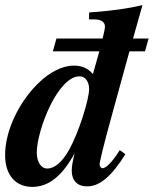

<svg xmlns="http://www.w3.org/2000/svg" viewBox="-41 -719 602 752"><path d="M271 -420C293 -420 308 -399 308 -371C308 -327 266 -197 230 -133C203 -84 173 -59 144 -59C119 -59 103 -86 103 -122C103 -164 124 -242 157 -308C186 -366 228 -421 271 -420ZM180 -568 166 -518H348L323 -429C301 -454 277 -462 248 -462C203 -462 153 -436 110 -394C37 -324 -21 -211 -21 -112C-21 -29 24 13 85 13C146 13 199 -24 251 -118C242 -79 240 -66 240 -50C240 -12 262 11 300 11C349 11 395 -27 450 -115L428 -131C400 -86 375 -60 360 -60C354 -60 349 -69 349 -75C349 -84 365 -152 400 -278L466 -518H527L541 -568H480L517 -699C457 -685 408 -678 308 -670V-643H329C355 -643 370 -633 370 -615C370 -609 368 -597 361 -568Z"/></svg>

Font: XITS
Style: Bold Italic
Weight: 700
Italic angle: -16.33°
Designer: MicroPress Inc., with final additions and corrections provided by Coen Hoffman, Elsevier (retired)
Version: Version 1.302